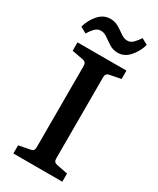

<svg xmlns="http://www.w3.org/2000/svg" viewBox="-189 -794 704 853"><g transform="rotate(30 163.0 -367.0)"><path d="M288 -527 232 -516Q213 -513 213 -493V-75Q213 -56 232 -53L288 -42V0H37V-42L95 -53Q113 -56 113 -74V-493Q113 -513 95 -516L37 -527V-570H288ZM214 -619Q190 -619 171 -631Q152 -643 135.5 -655Q119 -667 102 -667Q84 -667 71 -653Q58 -639 48 -622L17 -639Q26 -675 51.5 -704.5Q77 -734 112 -734Q136 -734 155 -722.5Q174 -711 190.5 -699Q207 -687 224 -687Q241 -687 254.5 -701Q268 -715 278 -731L309 -714Q300 -679 274.5 -649Q249 -619 214 -619Z"/></g></svg>

Font: Yrsa Medium
Style: Regular
Weight: 500
Designer: Anna Giedrys (Yrsa+Rasa design), David Brezina (Yrsa art-direction, Rasa art-direction, design)
Foundry: Rosetta Type Foundry
Version: Version 2.004